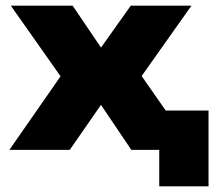

<svg xmlns="http://www.w3.org/2000/svg" viewBox="-20 -526 781 674"><path d="M539 128V0H494V-138H712V128ZM13 0 228 -309 235 -198 18 -506H235L338 -354H331L439 -506H652L434 -198L441 -311L658 0H441L331 -163H338L225 0Z"/></svg>

Font: Nunito Sans 7pt SemiExpanded Black
Style: Regular
Weight: 900
Width: 6
Designer: Vernon Adams
Foundry: Vernon Adams
Version: Version 3.101;gftools[0.9.27]